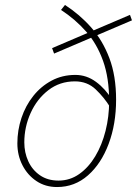

<svg xmlns="http://www.w3.org/2000/svg" viewBox="-20 -742 554 774"><path d="M210 12Q163 12 127 -12Q91 -36 70.5 -76Q50 -116 50 -164Q50 -217 66.5 -266.5Q83 -316 114 -355Q145 -394 188 -417Q231 -440 284 -440Q329 -440 367 -412Q405 -384 432 -340L424 -310Q400 -349 366 -381.5Q332 -414 282 -414Q221 -414 175 -378.5Q129 -343 103.5 -286.5Q78 -230 78 -168Q78 -127 94 -92Q110 -57 141 -35.5Q172 -14 216 -14Q262 -14 299.5 -40.5Q337 -67 364 -112Q391 -157 405.5 -214.5Q420 -272 420 -334Q420 -428 395.5 -496.5Q371 -565 327.5 -614.5Q284 -664 226 -702L242 -722Q301 -684 347.5 -631.5Q394 -579 421 -507.5Q448 -436 448 -340Q448 -242 418 -162Q388 -82 334.5 -35Q281 12 210 12ZM198 -526 190 -548 504 -682 512 -660Z"/></svg>

Font: Source Sans Variable
Style: Italic
Weight: 200
Italic angle: -11°
Designer: Paul D. Hunt
Foundry: Adobe Systems Incorporated
Version: Version 3.006;hotconv 1.0.111;makeotfexe 2.5.65597